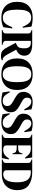

<svg xmlns="http://www.w3.org/2000/svg" viewBox="1700 -2410 729 4170"><g transform="rotate(90 2065.0 -325.5)"><path d="M190 -333Q190 -449 210 -516Q230 -583 268 -610.5Q306 -638 365 -638Q413 -638 445.5 -620Q478 -602 504 -563.5Q530 -525 562 -454H584L558 -645Q468 -670 360 -670Q200 -670 110 -582.5Q20 -495 20 -333Q20 -170 111 -80Q202 10 365 10Q477 10 571 -32L598 -226H571Q541 -148 512 -104Q483 -60 448 -41Q413 -22 365 -22Q306 -22 267.5 -52Q229 -82 209.5 -150Q190 -218 190 -333Z M1289 -19V0Q1247 19 1202 19Q1156 19 1124.5 8Q1093 -3 1066.5 -30.5Q1040 -58 1013 -109L910 -305Q958 -320 983.5 -340.5Q1009 -361 1019.5 -394Q1030 -427 1030 -483Q1030 -558 1003 -594Q976 -630 912 -630Q890 -630 868 -627V-79Q868 -54 889 -39Q910 -24 953 -17V0H633V-15Q708 -32 708 -79V-581Q708 -628 633 -645V-660H939Q1190 -660 1190 -492Q1190 -425 1156 -381.5Q1122 -338 1058 -313L1160 -126Q1194 -65 1220.5 -42Q1247 -19 1278 -19Z M1249 -333Q1249 -170 1340 -80Q1431 10 1592 10Q1753 10 1844 -80Q1935 -170 1935 -333Q1935 -496 1844.5 -583Q1754 -670 1592 -670Q1430 -670 1339.5 -583Q1249 -496 1249 -333ZM1419 -333Q1419 -447 1438.5 -514.5Q1458 -582 1495.5 -611Q1533 -640 1592 -640Q1651 -640 1688.5 -611Q1726 -582 1745.5 -514.5Q1765 -447 1765 -333Q1765 -164 1722.5 -92Q1680 -20 1592 -20Q1504 -20 1461.5 -92Q1419 -164 1419 -333Z M1987 -171H1965L1988 -15Q2074 10 2161 10Q2241 10 2299.5 -16.5Q2358 -43 2388.5 -89.5Q2419 -136 2419 -196Q2419 -264 2382 -306Q2345 -348 2278 -385L2180 -439Q2137 -462 2119 -487Q2101 -512 2101 -549Q2101 -590 2123.5 -615Q2146 -640 2189 -640Q2236 -640 2273 -606.5Q2310 -573 2355 -489H2377L2354 -645Q2275 -670 2199 -670Q2089 -670 2032.5 -615Q1976 -560 1976 -471Q1976 -408 2005.5 -368.5Q2035 -329 2104 -290L2185 -244Q2236 -215 2259.5 -188Q2283 -161 2283 -119Q2283 -73 2255 -46.5Q2227 -20 2171 -20Q2129 -20 2099 -34.5Q2069 -49 2043.5 -81Q2018 -113 1987 -171Z M2461 -171H2439L2462 -15Q2548 10 2635 10Q2715 10 2773.5 -16.5Q2832 -43 2862.5 -89.5Q2893 -136 2893 -196Q2893 -264 2856 -306Q2819 -348 2752 -385L2654 -439Q2611 -462 2593 -487Q2575 -512 2575 -549Q2575 -590 2597.5 -615Q2620 -640 2663 -640Q2710 -640 2747 -606.5Q2784 -573 2829 -489H2851L2828 -645Q2749 -670 2673 -670Q2563 -670 2506.5 -615Q2450 -560 2450 -471Q2450 -408 2479.5 -368.5Q2509 -329 2578 -290L2659 -244Q2710 -215 2733.5 -188Q2757 -161 2757 -119Q2757 -73 2729 -46.5Q2701 -20 2645 -20Q2603 -20 2573 -34.5Q2543 -49 2517.5 -81Q2492 -113 2461 -171Z M3444 -153 3413 0H2903V-15Q2978 -32 2978 -79V-581Q2978 -628 2903 -645V-660H3400L3423 -507H3401Q3359 -571 3314 -600.5Q3269 -630 3204 -630Q3176 -630 3138 -627V-354H3175Q3240 -354 3267.5 -367.5Q3295 -381 3305 -415L3315 -449H3330V-229H3315L3305 -263Q3295 -297 3267.5 -310.5Q3240 -324 3175 -324H3138V-99Q3138 -30 3231 -30Q3292 -30 3335 -58Q3378 -86 3422 -153Z M4110 -333Q4110 -235 4070.5 -160Q4031 -85 3953.5 -42.5Q3876 0 3767 0H3444V-15Q3519 -32 3519 -79V-581Q3519 -628 3444 -645V-660H3722Q3896 -660 4003 -583.5Q4110 -507 4110 -333ZM3940 -333Q3940 -483 3887.5 -556.5Q3835 -630 3722 -630Q3701 -630 3679 -627V-99Q3679 -64 3702.5 -47Q3726 -30 3767 -30Q3940 -30 3940 -333Z"/></g></svg>

Font: FFF_NEPSZA-BADSAG Bold
Style: Regular
Weight: 700
Designer: bBox Type GmbH
Foundry: bBox Type GmbH
Version: Version 0.002